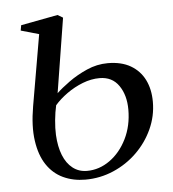

<svg xmlns="http://www.w3.org/2000/svg" viewBox="-44 -564 555 616"><g transform="rotate(-5 233.5 -256.0)"><path d="M207 11Q167.5 11 135.5 -4Q103.5 -19 83 -49.8Q62.5 -80.5 55.8 -127.5Q49 -174.5 60 -238L99.5 -467L41.5 -483.5L44.5 -500.5L163.5 -523L180.5 -513L142 -273Q157.5 -288 183.8 -307Q210 -326 242.8 -340.5Q275.5 -355 310.5 -355Q354 -355 383.8 -337.8Q413.5 -320.5 428.8 -290Q444 -259.5 444 -219Q444 -173 425 -131.5Q406 -90 373.2 -58Q340.5 -26 297.5 -7.5Q254.5 11 207 11ZM214.5 -16.5Q254 -16.5 288 -40.8Q322 -65 342.8 -107Q363.5 -149 363.5 -201Q363.5 -247.5 342 -278.5Q320.5 -309.5 280 -309.5Q253 -309.5 225.5 -298.8Q198 -288 174.2 -271Q150.5 -254 134 -235Q129 -213.5 126.5 -187.5Q124 -161.5 125 -140Q127 -102 138 -74.5Q149 -47 168.5 -31.8Q188 -16.5 214.5 -16.5Z"/></g></svg>

Font: Merriweather 120pt Light
Style: Italic
Weight: 300
Italic angle: -7.8°
Version: Version 2.101